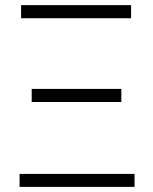

<svg xmlns="http://www.w3.org/2000/svg" viewBox="-20 -731 599 751"><path d="M56.6 -50.8H506.3V0H56.6ZM104 -383.3H454.6V-332H104ZM62.5 -710.9H492.7V-659.7H62.5Z"/></svg>

Font: Roboto-Light
Style: Regular
Weight: 300
Designer: Google
Version: Version 2.137; 2017